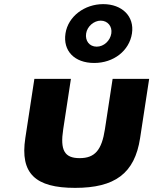

<svg xmlns="http://www.w3.org/2000/svg" viewBox="-20 -895 742 930"><path d="M323.5 -513H146.5L102.6 -226C76.3 -54 151.7 15 343.7 15C535.7 15 632.3 -54 658.6 -226L702.5 -513H525.5L488.2 -269C472.7 -168 439.7 -129 365.7 -129C291.7 -129 270.7 -168 286.2 -269ZM397.2 -733C402.4 -767 434.7 -795 467.7 -795C501.7 -795 524.4 -767 519.2 -733C513.8 -698 483.4 -669 448.4 -669C412.4 -669 391.8 -698 397.2 -733ZM297.2 -733C284.3 -649 340.3 -590 436.3 -590C530.3 -590 606.3 -649 619.2 -733C631.9 -816 570.9 -875 479.9 -875C389.9 -875 309.9 -816 297.2 -733Z"/></svg>

Font: Sztylet
Style: BdObl
Weight: 700
Foundry: Cannot Into Space Fonts, PlusOne Fonts
Version: Version 0.12